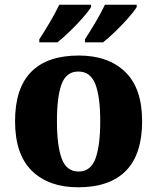

<svg xmlns="http://www.w3.org/2000/svg" viewBox="-20 -786 668 816"><path d="M312 10Q187 10 115.5 -60Q44 -130 44 -271Q44 -411 112.5 -480.5Q181 -550 315 -550Q440 -550 512 -480.5Q584 -411 584 -271Q584 -130 515 -60Q446 10 312 10ZM314 -57Q365 -57 385.5 -111.5Q406 -166 406 -271Q406 -376 385 -429Q364 -482 313 -482Q262 -482 242 -429Q222 -376 222 -271Q222 -166 242.5 -111.5Q263 -57 314 -57ZM341 -619Q362 -651 386 -691.5Q410 -732 426 -766H561V-756Q551 -739 525.5 -710Q500 -681 470.5 -652.5Q441 -624 418 -606H341ZM147 -619Q168 -651 192 -691.5Q216 -732 232 -766H367V-756Q357 -739 331.5 -710Q306 -681 276.5 -652.5Q247 -624 224 -606H147Z"/></svg>

Font: Noto Serif Lao ExtraBold
Style: Regular
Weight: 800
Designer: Monotype Design Team
Foundry: Monotype Imaging Inc.
Version: Version 2.003; ttfautohint (v1.8.4.7-5d5b)